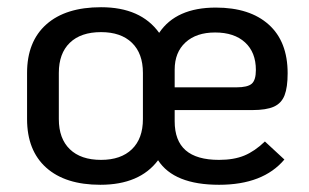

<svg xmlns="http://www.w3.org/2000/svg" viewBox="-20 -501 857 532"><path d="M55 -171V-299Q55 -386 108.5 -433.5Q162 -481 260 -481Q370 -481 421 -410Q468 -480 578 -480Q672 -480 724.5 -433Q777 -386 777 -298Q777 -259 768.5 -237Q760 -215 739 -205.5Q718 -196 679 -196H464V-165Q464 -111 494.5 -84.5Q525 -58 587 -58Q628 -58 657 -70Q686 -82 714 -109L768 -59Q709 11 587 11Q462 11 418 -57Q367 11 258 11Q161 11 108 -36.5Q55 -84 55 -171ZM376 -171V-299Q376 -353 345.5 -382.5Q315 -412 260 -412Q204 -412 173.5 -382.5Q143 -353 143 -299V-171Q143 -117 173.5 -87.5Q204 -58 260 -58Q315 -58 345.5 -87.5Q376 -117 376 -171ZM635 -259Q666 -259 677.5 -269Q689 -279 689 -307Q689 -356 659 -383.5Q629 -411 576 -411Q524 -411 494 -383.5Q464 -356 464 -308V-259Z"/></svg>

Font: KoHo Medium
Style: Regular
Weight: 500
Version: Version 1.000; ttfautohint (v1.6)